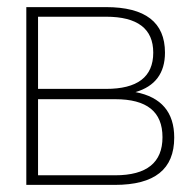

<svg xmlns="http://www.w3.org/2000/svg" viewBox="-20 -520 545 540"><path d="M54 0H303C415 0 470 -44 470 -133C470 -204 434 -247 361 -261C416 -277 444 -314 444 -372C444 -457 389 -500 278 -500H54ZM87 -27V-241H304C393 -241 437 -206 437 -134C437 -63 393 -27 304 -27ZM87 -270V-473H278C367 -473 411 -439 411 -372C411 -303 366 -270 278 -270Z"/></svg>

Font: LT Wave Text Thin
Style: Regular
Weight: 100
Designer: Daniel Lyons
Version: Version 2.5 (Glyphs App)